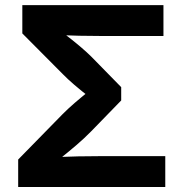

<svg xmlns="http://www.w3.org/2000/svg" viewBox="-20 -748 733 768"><path d="M52.7 -109.9 230 -291Q272 -333.5 347.2 -392.6L373 -412.6V-333L341.3 -356.9Q269 -412.6 231 -451.7L69.3 -614.3V-727.5H633.8V-604H388.7Q295.9 -604 209 -607.9L196.8 -644Q209.5 -633.8 233.4 -615.7Q307.6 -559.1 345.7 -521L464.8 -399.4V-346.2L344.7 -222.7Q316.9 -194.3 284.9 -167Q252.9 -139.6 214.4 -108.9L191.4 -90.8L201.2 -119.6Q292 -123.5 388.7 -123.5H641.1V0H52.7Z"/></svg>

Font: Inter RS Variable
Style: Regular
Weight: 400
Designer: Rasmus Andersson (customised by Maria Ramos and Noel Pretorius)
Foundry: rsms
Version: Version 3.001;Glyphs 3.2.3 (3260)